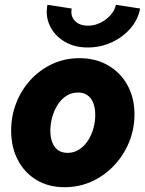

<svg xmlns="http://www.w3.org/2000/svg" viewBox="-20 -780 612 808"><path d="M252 7.8Q183.6 7.8 133.1 -22.9Q82.5 -53.7 54.7 -107.4Q26.9 -161.1 26.9 -230.5Q26.9 -291 48.1 -345.9Q69.3 -400.9 108.2 -443.4Q147 -485.8 199.5 -510.5Q252 -535.2 314.5 -535.2Q383.3 -535.2 435.5 -504.6Q487.8 -474.1 516.8 -420.9Q545.9 -367.7 545.9 -298.3Q545.9 -237.8 523.7 -182.9Q501.5 -127.9 461.4 -85Q421.4 -42 367.9 -17.1Q314.5 7.8 252 7.8ZM264.2 -136.7Q291.5 -136.7 313.2 -150.9Q335 -165 350.1 -188.2Q365.2 -211.4 373 -239.7Q380.9 -268.1 380.9 -296.4Q380.9 -325.2 372.6 -346.4Q364.3 -367.7 348.1 -379.2Q332 -390.6 308.1 -390.6Q280.8 -390.6 259 -376.5Q237.3 -362.3 222.4 -338.6Q207.5 -314.9 199.7 -286.6Q191.9 -258.3 191.9 -230Q191.9 -201.2 200.2 -180.2Q208.5 -159.2 224.6 -147.9Q240.7 -136.7 264.2 -136.7ZM349.1 -580.1Q293 -580.1 251.5 -605Q210 -629.9 190.2 -670.9Q170.4 -711.9 179.7 -759.8L281.7 -744.1Q275.9 -711.4 295.7 -691.7Q315.4 -671.9 350.1 -671.9Q377.9 -671.9 403.3 -684.6Q428.7 -697.3 446 -717.5Q463.4 -737.8 467.8 -759.8L569.8 -744.1Q560.5 -696.3 527.8 -659.2Q495.1 -622.1 448.5 -601.1Q401.9 -580.1 349.1 -580.1Z"/></svg>

Font: Reddit Sans Black
Style: Italic
Weight: 900
Italic angle: -11.25°
Designer: Stephen Hutchings
Version: Version 1.013